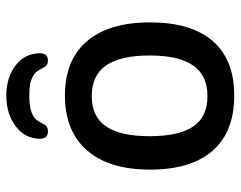

<svg xmlns="http://www.w3.org/2000/svg" viewBox="-97 -659 763 609"><g transform="rotate(-90 284.5 -354.5)"><path d="M285 -716Q343 -716 381.5 -686.5Q420 -657 420 -609Q420 -584 397 -584Q381 -584 375 -597Q370 -608 362.5 -618.5Q355 -629 337.5 -636Q320 -643 285 -643Q251 -643 233 -636Q215 -629 207.5 -618.5Q200 -608 195 -597Q189 -584 172 -584Q149 -584 149 -609Q149 -657 189 -686.5Q229 -716 285 -716ZM286 7Q171 7 111 -61.5Q51 -130 51 -260Q51 -390 112 -460Q173 -530 286 -530Q399 -530 458.5 -460Q518 -390 518 -260Q518 -130 459 -61.5Q400 7 286 7ZM284 -78Q350 -78 381.5 -123.5Q413 -169 413 -261Q413 -354 381.5 -399.5Q350 -445 284 -445Q219 -445 188 -399.5Q157 -354 157 -261Q157 -169 187.5 -123.5Q218 -78 284 -78Z"/></g></svg>

Font: Asap Medium
Style: Regular
Weight: 500
Designer: Pablo Cosgaya
Foundry: Omnibus-Type
Version: Version 3.001; ttfautohint (v1.8.3)